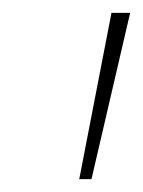

<svg xmlns="http://www.w3.org/2000/svg" viewBox="-20 -734 222 298"><path d="M103 -456 153 -714H182L122 -456Z"/></svg>

Font: Noto Sans UI SemiCondensed Thin
Style: Italic
Weight: 250
Width: 4
Italic angle: -12°
Designer: Monotype Design Team
Foundry: Monotype Imaging Inc.
Version: Version 1.901